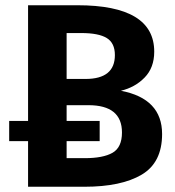

<svg xmlns="http://www.w3.org/2000/svg" viewBox="-20 -712 668 732"><path d="M441 -366Q598 -336 598 -201Q598 -92 520 -46Q442 0 302 0H87V-174H15V-251H87V-692H275Q568 -692 568 -515Q568 -454 531.5 -416.5Q495 -379 441 -366ZM290 -586H234V-411H306Q418 -411 418 -502Q418 -548 387 -567Q356 -586 290 -586ZM303 -109Q373 -109 409 -129.5Q445 -150 445 -207Q445 -311 317 -311H234V-251H360V-174H234V-109Z"/></svg>

Font: FiraGO SemiBold
Style: Regular
Weight: 600
Designer: bBox Type
Foundry: bBox Type GmbH
Version: Version 1.001;PS 001.001;hotconv 1.0.88;makeotf.lib2.5.64775